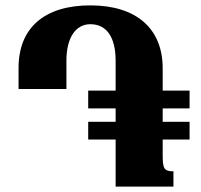

<svg xmlns="http://www.w3.org/2000/svg" viewBox="-20 -694 746 714"><path d="M308 -175H410V0H625V-57C591 -57 585 -66 585 -116V-175H685V-241H585V-291H685V-357H585V-440C585 -587 488 -674 316 -674C148 -674 49 -593 49 -441V-363H227V-469C227 -553 261 -604 316 -604C377 -604 410 -555 410 -468V-357H308V-291H410V-241H308Z"/></svg>

Font: Noto Serif Armenian Condensed Black
Style: Regular
Weight: 900
Width: 3
Designer: Monotype Design Team
Foundry: Monotype Imaging Inc.
Version: Version 2.008